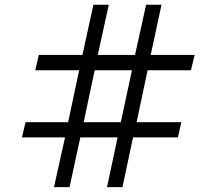

<svg xmlns="http://www.w3.org/2000/svg" viewBox="-20 -770 891 790"><path d="M247.6 -204.6H70.3L85 -267.1H260.3L305.7 -481H125L139.6 -543.9H319.3L364.3 -750.5H427.7L382.3 -543.9H535.6L581.1 -750.5H644.5L600.1 -543.9H780.8L765.6 -481H587.4L542 -267.1H726.1L711.9 -204.6H527.3L483.9 0H420.4L463.9 -204.6H310.5L266.1 0H202.1ZM369.6 -481 324.2 -267.1H477.1L522.9 -481Z"/></svg>

Font: Pinar Medium
Style: Regular
Weight: 500
Designer: Amin Abedi
Version: Version 3.000